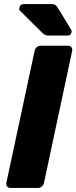

<svg xmlns="http://www.w3.org/2000/svg" viewBox="-20 -925 376 945"><path d="M31.8 0Q21.1 0 15.2 -7.2Q9.3 -14.5 11.3 -25.1L150.4 -674.9Q152.4 -685.5 160.9 -692.8Q169.5 -700 180.1 -700H314.7Q325.4 -700 331.3 -692.8Q337.2 -685.5 335.2 -674.9L196.5 -25.1Q194.5 -14.5 185.9 -7.2Q177.4 0 166.7 0ZM221.8 -750Q208 -750 201.1 -753.7Q194.1 -757.4 187.1 -764.4L78.3 -872.2Q73.1 -877.4 75.1 -885.7Q78.5 -905 98.1 -905H231.6Q244.1 -905 250.6 -901.6Q257 -898.2 264.6 -886.4L330 -779Q334 -773.2 332 -766Q328.6 -750 313 -750Z"/></svg>

Font: Rubik Light
Style: Italic
Weight: 300
Italic angle: -12°
Designer: Hubert and Fischer
Foundry: Hubert and Fischer
Version: Version 2.300;gftools[0.9.30]